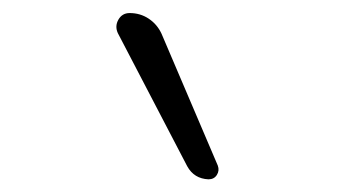

<svg xmlns="http://www.w3.org/2000/svg" viewBox="-20 -830 540 300"><path d="M272.5 -570.3 164.1 -778.3Q159.2 -789.1 165 -799.3Q170.9 -809.6 182.6 -809.6Q199.2 -809.6 212.4 -800.8Q225.6 -792 232.4 -777.3L320.3 -571.3Q323.2 -563.5 318.8 -556.6Q314.5 -549.8 305.7 -549.8Q283.2 -550.8 272.5 -570.3Z"/></svg>

Font: Rounded Mgen+ 1m light
Style: Regular
Weight: 200
Designer: [Source Han Sans]
Ryoko NISHIZUKA  (kana & ideographs); Paul D. Hunt (Latin, Greek & Cyrillic); Wenlong ZHANG  (bopomofo
Version: Version 1.059.20150602